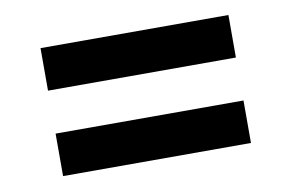

<svg xmlns="http://www.w3.org/2000/svg" viewBox="-44 -466 647 430"><g transform="rotate(-10 279.5 -251.5)"><path d="M496.1 -300.3H68.8V-397H496.1ZM496.1 -106H68.8V-202.6H496.1Z"/></g></svg>

Font: Vazirmatn UI FD SemiBold
Style: Regular
Weight: 600
Designer: Saber Rastikerdar
Foundry: Saber Rastikerdar
Version: Version 33.003